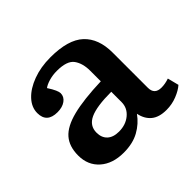

<svg xmlns="http://www.w3.org/2000/svg" viewBox="-132 -702 883 883"><g transform="rotate(-45 310.0 -260.5)"><path d="M216 14Q144 14 101 -24Q58 -62 58 -125Q58 -184 88.5 -219Q119 -254 188 -271.5Q257 -289 373 -293V-362Q373 -410 351.5 -440Q330 -470 264 -470Q237 -470 213 -463Q189 -456 176 -446Q191 -423 197.5 -408Q204 -393 204 -385Q204 -362 184 -347.5Q164 -333 132 -333Q63 -333 63 -396Q63 -434 92.5 -465.5Q122 -497 173 -516Q224 -535 287 -535Q402 -535 453.5 -487Q505 -439 505 -348V-119Q505 -75 550 -75Q574 -75 600 -84L614 -29Q595 -12 562.5 1Q530 14 494 14Q446 14 419.5 -8Q393 -30 385 -70Q358 -32 316.5 -9Q275 14 216 14ZM269 -70Q313 -70 343 -95Q373 -120 373 -158V-225Q278 -225 235 -205Q192 -185 192 -140Q192 -107 212 -88.5Q232 -70 269 -70Z"/></g></svg>

Font: Literata 7pt SemiBold
Style: Regular
Weight: 600
Designer: Latin by Veronika Burian and Jose Scaglione. Greek by Irene Vlachou. Cyrillic by Vera Evstafieva.
Foundry: TypeTogether
Version: Version 3.002